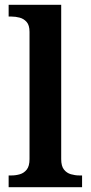

<svg xmlns="http://www.w3.org/2000/svg" viewBox="-20 -780 378 800"><path d="M16 0V-49H28Q46 -49 63 -54Q80 -59 91.5 -73.5Q103 -88 103 -117V-647Q103 -675 91 -688.5Q79 -702 62 -706.5Q45 -711 28 -711H16V-760H235V-117Q235 -88 246.5 -73.5Q258 -59 275.5 -54Q293 -49 310 -49H322V0Z"/></svg>

Font: Noto Serif Khojki SemiBold
Style: Regular
Weight: 600
Version: Version 2.003